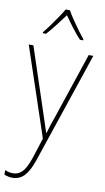

<svg xmlns="http://www.w3.org/2000/svg" viewBox="-108 -905 602 1104"><g transform="rotate(10 193.5 -353.0)"><path d="M8 -621H35L157 -253Q173 -205 181 -180Q189 -155 195 -138H197Q210 -185 234 -251L358 -621H385L167 26Q145 91 117 120.5Q89 150 47 150Q24 150 0 140V114Q12 119 23 121.5Q34 124 47 124Q78 124 100.5 101Q123 78 144 16L182 -102ZM207 -856Q219 -834 238.5 -805Q258 -776 278 -749Q298 -722 312 -705V-699H293Q268 -726 241.5 -761Q215 -796 195 -825Q174 -797 147 -761.5Q120 -726 95 -699H76V-705Q92 -724 112 -751.5Q132 -779 151 -807Q170 -835 182 -856Z"/></g></svg>

Font: Noto Sans Telugu UI SemiCondensed Thin
Style: Regular
Weight: 100
Width: 4
Designer: Jelle Bosma - Monotype Design Team
Foundry: Monotype Imaging Inc.
Version: Version 2.005; ttfautohint (v1.8.4.7-5d5b)